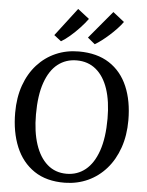

<svg xmlns="http://www.w3.org/2000/svg" viewBox="-64 -1047 850 1109"><g transform="rotate(5 361.0 -492.5)"><path d="M354.6 11Q247.4 12.4 175.9 -35.8Q104.4 -84 68.8 -169.9Q33.3 -255.8 33.3 -367.3Q33.3 -455.5 58.4 -526.4Q83.6 -597.2 129.2 -647.6Q174.9 -697.9 236.3 -724.7Q297.6 -751.4 369.7 -751.4Q475.5 -751.3 546.3 -705.3Q617.1 -659.4 652.8 -575.8Q688.5 -492.2 688.5 -379.7Q688.5 -292.2 663.5 -220.7Q638.6 -149.2 593.5 -97.7Q548.4 -46.3 487.5 -18.2Q426.6 9.8 354.6 11ZM359.2 -41.5Q421.8 -41.5 468.8 -79.4Q515.7 -117.4 541.8 -192.6Q567.8 -267.8 567.8 -379.4Q567.8 -479.5 543.9 -551Q519.9 -622.4 473.7 -660.7Q427.6 -699 361.7 -699Q299.1 -699 252.3 -662.6Q205.6 -626.2 179.7 -552.6Q153.8 -479.1 153.8 -367.4Q153.8 -267.9 177.8 -194.8Q201.9 -121.6 247.7 -81.6Q293.4 -41.5 359.2 -41.5ZM456.1 -801.4 414.3 -836 547.8 -995.7 613.5 -943.8Q599.7 -924.4 580.2 -903.7Q560.7 -883 538.8 -863.3Q517 -843.7 495.8 -827.6Q474.6 -811.5 457.1 -801.4ZM260.6 -801.4 219.5 -833.2 343.7 -995.7 410.6 -943.7Q391.9 -918.1 365.8 -890.1Q339.7 -862.2 312.3 -838.7Q284.9 -815.1 261.6 -801.4Z"/></g></svg>

Font: Merriweather Light
Style: Regular
Weight: 300
Version: Version 2.100